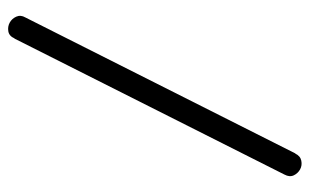

<svg xmlns="http://www.w3.org/2000/svg" viewBox="-168 -613 780 484"><g transform="rotate(90 222.0 -371.0)"><path d="M77 -17V-18Q71 -4 59 -2Q47 0 37 -5.5Q27 -11 22 -22Q17 -33 24 -45L367 -726V-725Q373 -738 385 -740.5Q397 -743 407 -737.5Q417 -732 422 -721.5Q427 -711 420 -698Z"/></g></svg>

Font: VDS
Style: Thin
Weight: 100
Width: 0
Designer: artmaker
Foundry: artmaker
Version: Version 1.000 2012 initial release